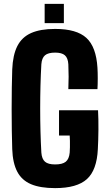

<svg xmlns="http://www.w3.org/2000/svg" viewBox="-20 -959 562 989"><path d="M264 10Q187.5 10 139.8 -10.2Q92 -30.5 68.8 -74.8Q45.5 -119 43 -191Q41.5 -233 40.8 -286.8Q40 -340.5 40 -397.5Q40 -454.5 40.8 -507.5Q41.5 -560.5 43 -601Q46 -675.5 69.2 -721.5Q92.5 -767.5 140.2 -788.8Q188 -810 264 -810Q374.5 -810 425 -763.8Q475.5 -717.5 482 -610Q483.5 -587 483.5 -555.2Q483.5 -523.5 482 -500H332Q333.5 -533 333.5 -564Q333.5 -595 332 -628Q330 -660.5 314.2 -674.2Q298.5 -688 264 -688Q228 -688 211.8 -674.2Q195.5 -660.5 193 -628Q190 -575.5 188.5 -517.8Q187 -460 187 -400.5Q187 -341 188.5 -283.2Q190 -225.5 193 -173Q195.5 -140 211.8 -126Q228 -112 264 -112Q301.5 -112 318.8 -126Q336 -140 339 -173Q340 -184.5 340.2 -200.8Q340.5 -217 340.2 -233.2Q340 -249.5 339 -261H284V-391H485Q487.5 -345.5 487 -291.2Q486.5 -237 484 -191Q479 -83 427.8 -36.5Q376.5 10 264 10ZM210 -840V-939H309V-840Z"/></svg>

Font: Big Shoulders Text Thin Black
Style: Regular
Weight: 900
Version: Version 2.002